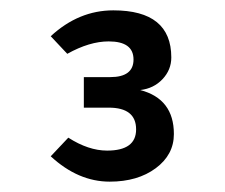

<svg xmlns="http://www.w3.org/2000/svg" viewBox="-20 -665 434 371"><path d="M142 -457V-516H193Q238 -516 238 -550Q238 -585 190 -585Q153 -585 110 -561L78 -595Q132 -645 199 -645Q311 -645 311 -554Q311 -530 294 -512Q277 -494 251 -491Q316 -474 316 -406Q316 -366 281 -340Q246 -314 192 -314Q131 -314 78 -363L112 -399Q151 -374 187 -374Q243 -374 243 -415Q243 -457 190 -457Z"/></svg>

Font: TajawalTap Med
Style: Regular
Weight: 500
Designer: Boutros Fonts
Foundry: Created by Boutros International 2017
Version: Version 2.700